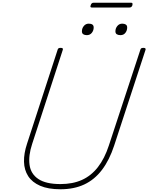

<svg xmlns="http://www.w3.org/2000/svg" viewBox="-20 -1365 1085 1404"><path d="M422 19Q332 19 273.5 -6.5Q215 -32 186 -77Q157 -122 155.5 -182.5Q154 -243 178 -315L401 -1000Q403 -1008 407.5 -1011.5Q412 -1015 424 -1015Q434 -1015 438 -1011.5Q442 -1008 439 -1000L215 -312Q187 -227 196 -160Q205 -93 260.5 -56Q316 -19 422 -19Q512 -19 579.5 -49.5Q647 -80 696 -143Q745 -206 776 -301L1006 -1000Q1008 -1008 1012.5 -1011.5Q1017 -1015 1029 -1015Q1049 -1015 1044 -1000L815 -301Q780 -194 725.5 -122.5Q671 -51 596 -16Q521 19 422 19ZM615 -1108Q599 -1108 589 -1114.5Q579 -1121 579 -1136Q579 -1158 593 -1175Q607 -1192 629 -1192Q646 -1192 655.5 -1185.5Q665 -1179 665 -1164Q665 -1142 651.5 -1125Q638 -1108 615 -1108ZM861 -1108Q844 -1108 834 -1114.5Q824 -1121 824 -1136Q824 -1158 838 -1175Q852 -1192 874 -1192Q890 -1192 900 -1185.5Q910 -1179 910 -1164Q910 -1142 897 -1125Q884 -1108 861 -1108ZM652 -1310Q644 -1310 642 -1314Q640 -1318 643 -1326Q646 -1336 651 -1340.5Q656 -1345 664 -1345H939Q947 -1345 948.5 -1340.5Q950 -1336 948 -1326Q945 -1318 940 -1314Q935 -1310 926 -1310Z"/></svg>

Font: Playwrite MX Thin
Style: Regular
Weight: 250
Designer: Veronika Burian, José Scaglione
Foundry: TypeTogether
Version: Version 1.002